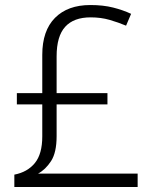

<svg xmlns="http://www.w3.org/2000/svg" viewBox="-20 -743 611 763"><path d="M339 -723Q390 -723 429.5 -713Q469 -703 501 -688L481 -641Q450 -654 415.5 -664Q381 -674 340 -674Q273 -674 239 -636.5Q205 -599 205 -519V-373H407V-328H205V-202Q205 -137 183 -103Q161 -69 131 -53H527V0H37V-49Q89 -59 118.5 -95Q148 -131 148 -201V-328H47V-373H148V-525Q148 -621 198.5 -672Q249 -723 339 -723Z"/></svg>

Font: Noto Sans Thai Looped Light
Style: Regular
Weight: 300
Designer: Sasikarn Vongin, Ben Mitchell
Foundry: The Fontpad Ltd
Version: Version 1.001; ttfautohint (v1.8.4.7-5d5b)